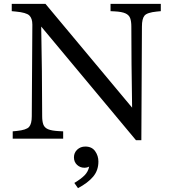

<svg xmlns="http://www.w3.org/2000/svg" viewBox="-20 -720 890 997"><path d="M686 8 194 -582Q196 -466 197.5 -351.5Q199 -237 199 -116Q199 -90 205 -73.5Q211 -57 229.5 -49Q248 -41 287 -39L308 -38V0H46V-38L67 -40Q117 -45 131 -61Q145 -77 145 -116L148 -592Q148 -625 132 -640Q116 -655 62 -660L41 -662V-700H216L666 -161Q664 -286 663 -386.5Q662 -487 662 -582Q662 -609 656 -625.5Q650 -642 631.5 -650.5Q613 -659 575 -661L554 -662V-700H815V-662L794 -660Q744 -655 730.5 -639Q717 -623 717 -582L714 8ZM385 257 366 230Q401 209 419.5 190Q438 171 443 145Q432 151 418 151Q396 151 380 136Q364 121 364 97Q364 73 381 57Q398 41 423 41Q457 41 474 65Q491 89 491 119Q491 165 463.5 197.5Q436 230 385 257Z"/></svg>

Font: Hedvig Letters Serif 14pt
Style: Regular
Weight: 400
Designer: Alexander Örn & Tor Weibull
Foundry: Kanon Foundry
Version: Version 1.000; ttfautohint (v1.8.4.7-5d5b)